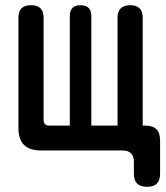

<svg xmlns="http://www.w3.org/2000/svg" viewBox="-20 -580 640 740"><path d="M547 140Q521 140 508.5 127.5Q496 115 496 89V44Q496 22 485 11Q474 0 452 0H139Q94 0 72.5 -21.5Q51 -43 51 -88V-512Q51 -536 63 -548Q75 -560 100 -560Q124 -560 136 -548Q148 -536 148 -512V-118Q148 -107 153.5 -101.5Q159 -96 170 -96H249V-519Q249 -539 259.5 -549.5Q270 -560 290 -560Q311 -560 321.5 -549.5Q332 -539 332 -519V-96H433V-512Q433 -536 445.5 -548Q458 -560 482 -560Q506 -560 518 -548Q530 -536 530 -512V-96H539Q569 -96 583 -82Q597 -68 597 -38V89Q597 115 584.5 127.5Q572 140 547 140Z"/></svg>

Font: Maple Mono NL SemiBold
Style: Regular
Weight: 600
Monospace: yes
Designer: subframe7536
Version: Version 7.000